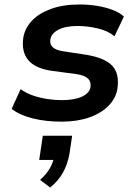

<svg xmlns="http://www.w3.org/2000/svg" viewBox="-20 -533 610 857"><path d="M255 10Q184 10 126 -4.5Q68 -19 32 -47L72 -135Q95 -118 126.5 -107Q158 -96 191.5 -91Q225 -86 255 -86Q313 -86 346.5 -102Q380 -118 384 -145Q387 -168 373 -182Q359 -196 323 -202L210 -217Q136 -228 105.5 -265.5Q75 -303 84 -365Q91 -406 121 -439Q151 -472 205.5 -492.5Q260 -513 336 -513Q375 -513 412.5 -507Q450 -501 482 -489Q514 -477 533 -459L491 -371Q463 -395 417 -406Q371 -417 327 -417Q271 -417 240 -400Q209 -383 205 -358Q201 -336 215 -322.5Q229 -309 263 -304L368 -288Q449 -274 481.5 -239Q514 -204 504 -136Q497 -94 464 -60.5Q431 -27 377.5 -8.5Q324 10 255 10ZM204 304 159 270Q187 245 202.5 218Q218 191 221 166L242 181H155L171 73H302L290 154Q282 199 261.5 236.5Q241 274 204 304Z"/></svg>

Font: Nunito Sans 6pt
Style: Bold Italic
Weight: 700
Italic angle: -9°
Version: Version 3.101;gftools[0.9.27]